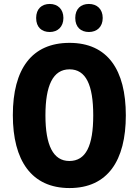

<svg xmlns="http://www.w3.org/2000/svg" viewBox="-20 -942 702 972"><path d="M163 -851C163 -804 191 -780 232 -780C272 -780 301 -806 301 -851C301 -896 272 -922 232 -922C191 -922 163 -897 163 -851ZM361 -851C361 -805 389 -780 430 -780C471 -780 500 -806 500 -851C500 -896 471 -922 430 -922C389 -922 361 -897 361 -851ZM617 -358C617 -588 525 -725 332 -725C141 -725 45 -593 45 -359C45 -130 139 10 332 10C525 10 617 -129 617 -358ZM210 -358C210 -509 248 -591 332 -591C415 -591 452 -512 452 -358C452 -204 415 -127 331 -127C249 -127 210 -207 210 -358Z"/></svg>

Font: Noto Sans Khmer Condensed ExtraBold
Style: Regular
Weight: 800
Width: 3
Designer: Danh Hong and the Monotype Design Team
Foundry: Monotype Imaging Inc.
Version: Version 2.004